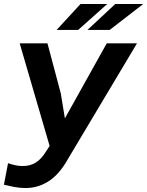

<svg xmlns="http://www.w3.org/2000/svg" viewBox="-22 -927 735 958"><path d="M281.2 -461.4 301.8 -336.4 510.7 -710.9H661.6L317.4 -134.3Q299.8 -102.5 278.3 -75.7Q256.8 -48.8 230.5 -29.5Q204.1 -10.3 172.1 0.7Q140.1 11.7 101.6 11.2Q74.7 10.7 49.1 5.9Q23.4 1 -2.4 -5.4L18.1 -112.8Q34.7 -106.9 52 -103Q69.3 -99.1 86.9 -98.6Q127.9 -97.7 156.2 -115.7Q184.6 -133.8 205.1 -167.5L225.6 -198.7L76.2 -710.9H214.8ZM553.2 -907.2H692.9L525.4 -777.8H414.6ZM379.9 -907.2H513.2L368.2 -777.8H260.7Z"/></svg>

Font: Roboto Mono
Style: Bold Italic
Weight: 700
Designer: Google
Version: Version 2.000985; 2015; ttfautohint (v1.3)